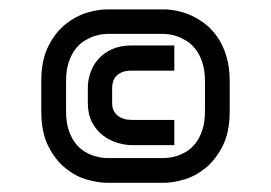

<svg xmlns="http://www.w3.org/2000/svg" viewBox="-20 -570 583 413"><path d="M474.1 -331.1Q474.1 -285.2 458.7 -255.4Q443.4 -225.6 421.4 -208Q399.4 -190.4 375.2 -183.6Q351.1 -176.8 333 -176.8H210Q191.4 -176.8 167.2 -183.6Q143.1 -190.4 121.1 -208Q99.1 -225.6 84 -255.4Q68.8 -285.2 68.8 -331.1V-395Q68.8 -440.9 84 -470.7Q99.1 -500.5 121.1 -518.1Q143.1 -535.6 167.2 -542.7Q191.4 -549.8 210 -549.8H333Q344.7 -549.8 359.9 -546.9Q375 -543.9 390.9 -536.9Q406.7 -529.8 421.6 -518.3Q436.5 -506.8 448.2 -489.5Q460 -472.2 467 -449Q474.1 -425.8 474.1 -395ZM420.9 -395Q420.9 -419.4 415 -436.5Q409.2 -453.6 399.9 -465.1Q390.6 -476.6 379.9 -482.9Q369.1 -489.3 359.4 -492.4Q349.6 -495.6 342.3 -496.3Q335 -497.1 333 -497.1H210Q207.5 -497.1 200.2 -496.3Q192.9 -495.6 183.1 -492.4Q173.3 -489.3 162.6 -482.9Q151.9 -476.6 142.8 -465.1Q133.8 -453.6 127.9 -436.5Q122.1 -419.4 122.1 -395V-331.1Q122.1 -306.6 127.9 -289.6Q133.8 -272.5 142.8 -261.2Q151.9 -250 162.6 -243.7Q173.3 -237.3 183.1 -234.4Q192.9 -231.4 200.2 -230.7Q207.5 -230 210 -230H333Q335 -230 342.5 -230.7Q350.1 -231.4 359.9 -234.4Q369.6 -237.3 380.4 -243.7Q391.1 -250 400.1 -261.2Q409.2 -272.5 415 -289.6Q420.9 -306.6 420.9 -331.1ZM355 -257.8H264.2Q249.5 -257.8 232.9 -262.7Q216.3 -267.6 201.9 -278.3Q187.5 -289.1 178.2 -306.6Q168.9 -324.2 168.9 -349.1V-380.9Q168.9 -397.5 174.6 -413.8Q180.2 -430.2 191.7 -443.1Q203.1 -456.1 220.9 -464.1Q238.8 -472.2 263.2 -472.2H355V-418H263.2Q249.5 -418 241.2 -414.1Q232.9 -410.2 228.5 -404.5Q224.1 -398.9 222.7 -392.6Q221.2 -386.2 221.2 -380.9V-349.1Q221.2 -335.4 226.8 -328.1Q232.4 -320.8 239.7 -317.1Q247.1 -313.5 254.2 -312.7Q261.2 -312 264.2 -312H355Z"/></svg>

Font: Bruno Ace
Style: Regular
Weight: 400
Designer: Astigmatic (AOETI)
Foundry: Astigmatic (AOETI)
Version: Version 1.000